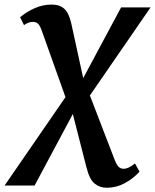

<svg xmlns="http://www.w3.org/2000/svg" viewBox="-82 -588 694 860"><path d="M396.5 253Q365 253 342 234.5Q319 216 305.5 162.5L239.5 -95.5L216 -139.5L105.5 -449.5Q97.5 -472.5 88.8 -481.2Q80 -490 65.5 -490Q54.5 -490 44.8 -486.2Q35 -482.5 25.5 -475.5L8 -511Q40 -537 75.5 -552.2Q111 -567.5 149 -567.5Q186 -567.5 206.5 -548.2Q227 -529 237.5 -482L295.5 -216L315 -175L431.5 127.5Q441 151.5 450 159.8Q459 168 472 168Q482.5 168 495 162.2Q507.5 156.5 522.5 144L543 181Q513 213.5 475.5 233.2Q438 253 396.5 253ZM-61.5 243 225.5 -173.5 276.5 -211.5 460.5 -555H592.5L308 -142L255 -97.5L73 243Z"/></svg>

Font: Merriweather
Style: Bold Italic
Weight: 700
Italic angle: -7.8°
Version: Version 2.101